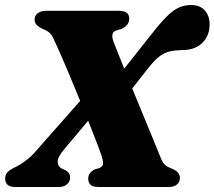

<svg xmlns="http://www.w3.org/2000/svg" viewBox="-34 -743 852 763"><path d="M303.5 -363.5 355.5 -310 223 -152Q194.5 -119.5 195.2 -99.8Q196 -80 214 -72L225 -67Q233.5 -63 239 -55.8Q244.5 -48.5 244.5 -37Q244.5 -21 232 -10.5Q219.5 0 201 0H26Q5.5 0 -4 -8.8Q-13.5 -17.5 -13.5 -33Q-13.5 -47.5 -5.5 -57.2Q2.5 -67 22.5 -76.5Q30 -80 40.8 -86.2Q51.5 -92.5 63.2 -101Q75 -109.5 87 -120Q99 -130.5 108.5 -142.5ZM416 -580Q421.5 -565.5 431.8 -539.8Q442 -514 455.8 -480Q469.5 -446 485 -407.5Q500.5 -369 517 -329.2Q533.5 -289.5 549 -251.8Q564.5 -214 578 -181.2Q591.5 -148.5 601 -125Q607 -108 613.5 -98Q620 -88 629.2 -82.2Q638.5 -76.5 652.5 -71.5Q681 -58 681 -36Q681 -20.5 669.5 -10.2Q658 0 638 0H356.5Q333.5 0 325 -9.5Q316.5 -19 316.5 -33Q316.5 -45 323.2 -54.5Q330 -64 345.5 -71L359.5 -74.5Q376 -81.5 375.8 -94.2Q375.5 -107 367.5 -130.5Q364 -141.5 354.2 -166.5Q344.5 -191.5 331 -226.2Q317.5 -261 301.2 -301Q285 -341 268 -382.2Q251 -423.5 234.8 -462Q218.5 -500.5 204.8 -531.8Q191 -563 181.5 -583Q172.5 -604 162.8 -612.8Q153 -621.5 132.5 -629.5Q117 -637.5 110.2 -645.5Q103.5 -653.5 103.5 -665.5Q103.5 -681 116 -690.5Q128.5 -700 149.5 -700H439Q460.5 -700 470 -691.8Q479.5 -683.5 479.5 -668.5Q479.5 -654.5 471.2 -644.5Q463 -634.5 447 -627.5L428.5 -622Q416 -618 413.2 -607.5Q410.5 -597 416 -580ZM458 -348.5 396.5 -390.5 587 -631Q614 -664 635.8 -684.2Q657.5 -704.5 678.8 -713.8Q700 -723 725 -723Q761.5 -723 780.2 -701.2Q799 -679.5 799 -647Q799 -602.5 772.2 -574.8Q745.5 -547 701.5 -544.5Q687.5 -544 678.2 -543.5Q669 -543 660 -542Q640 -540 623.2 -532.8Q606.5 -525.5 590 -510.8Q573.5 -496 553.5 -470.5Z"/></svg>

Font: Fraunces
Style: Italic
Weight: 900
Italic angle: -16°
Version: Version 1.000;[0bf87f6ff]